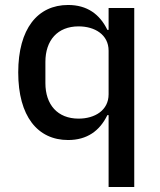

<svg xmlns="http://www.w3.org/2000/svg" viewBox="-20 -548 640 768"><path d="M414.4 199.9H517V-516H414.4V-428.6H409.4C378.9 -491.5 328.1 -528.1 252.5 -528.1C130.3 -528.1 52.9 -432.9 52.9 -258.2C52.9 -83.1 130.3 12.1 252.5 12.1C328.1 12.1 378.9 -24.5 409.4 -87.4H414.4ZM161.6 -215.6V-300.4C161.6 -386.7 210.2 -442.5 294.4 -442.5C359 -442.5 414.4 -409.4 414.4 -345.2V-170.8C414.4 -106.5 359 -73.5 294.4 -73.5C210.2 -73.5 161.6 -129.3 161.6 -215.6Z"/></svg>

Font: Margiela Mono Medium
Style: Regular
Weight: 500
Designer: Mike Abbink, Paul van der Laan, Pieter van Rosmalen
Foundry: Bold Monday
Version: Version 2.003 2021